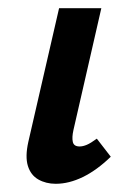

<svg xmlns="http://www.w3.org/2000/svg" viewBox="-20 -441 330 468"><path d="M116 7Q92 7 73.5 -3.5Q55 -14 48 -36.5Q41 -59 49 -95L124 -421H227L159 -124Q155 -106 157.5 -95Q160 -84 174 -84Q182 -84 191.5 -88Q201 -92 216 -103L250 -59Q216 -26 182 -9.5Q148 7 116 7Z"/></svg>

Font: Ysabeau Infant
Style: Bold Italic
Weight: 700
Italic angle: -12°
Designer: Christian Thalmann (Catharsis Fonts)
Version: Version 2.001;gftools[0.9.30]; featfreeze: ss01,ss02,lnum